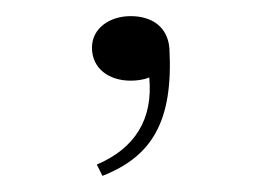

<svg xmlns="http://www.w3.org/2000/svg" viewBox="-20 -735 332 238"><path d="M100 -531 107 -517C168 -541 195 -584 190 -675C188 -701 169 -715 142 -715C116 -715 94 -700 94 -676C94 -650 115 -635 142 -635C149 -635 158 -636 165 -639C170 -587 147 -551 100 -531Z"/></svg>

Font: Sprat Extended Light
Style: Regular
Weight: 300
Width: 9
Designer: Ethan Nakache
Foundry: Collletttivo
Version: Version 2.000;Glyphs 3.2 (3217)